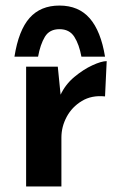

<svg xmlns="http://www.w3.org/2000/svg" viewBox="-20 -671 440 691"><path d="M188 -431 200 -311 197 -328Q215 -367 247.5 -394Q280 -421 312.5 -436Q345 -451 364 -451L358 -324Q310 -329 274.5 -307.5Q239 -286 220 -250.5Q201 -215 201 -176V0H74V-431ZM194 -651Q263 -651 303 -605Q343 -559 358 -467H273Q265 -511 247.5 -538.5Q230 -566 194 -566Q158 -566 141.5 -538.5Q125 -511 117 -467H32Q47 -562 86.5 -606.5Q126 -651 194 -651Z"/></svg>

Font: Reem Kufi Fun SemiBold
Style: Regular
Weight: 600
Designer: Khaled Hosny
Version: Version 1.005